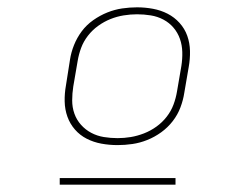

<svg xmlns="http://www.w3.org/2000/svg" viewBox="-20 -713 640 524"><path d="M301 -317Q278 -317 256.5 -321Q235 -325 216.5 -334.5Q198 -344 184.5 -359.5Q171 -375 164 -394.5Q157 -414 156.5 -436Q156 -458 160 -480L171 -550Q174 -570 182 -590Q190 -610 203 -627.5Q216 -645 234.5 -658Q253 -671 273 -679Q293 -687 313.5 -690Q334 -693 354 -693Q376 -693 397.5 -689Q419 -685 437.5 -675.5Q456 -666 470 -650.5Q484 -635 491 -615.5Q498 -596 498.5 -574Q499 -552 495 -530L483 -460Q480 -440 472.5 -420Q465 -400 451.5 -382.5Q438 -365 420 -352Q402 -339 382 -331Q362 -323 341.5 -320Q321 -317 301 -317ZM301 -336Q319 -336 337 -339Q355 -342 373 -349Q391 -356 407 -367.5Q423 -379 435 -394.5Q447 -410 453.5 -427.5Q460 -445 463 -463L475 -533Q478 -552 477.5 -571Q477 -590 471 -607Q465 -624 453.5 -637.5Q442 -651 426 -659.5Q410 -668 391.5 -671Q373 -674 354 -674Q336 -674 317.5 -671Q299 -668 281.5 -661Q264 -654 248 -642.5Q232 -631 220 -615.5Q208 -600 201.5 -582.5Q195 -565 192 -547L180 -477Q177 -458 177 -439Q177 -420 183 -403Q189 -386 201 -372.5Q213 -359 229 -350.5Q245 -342 263.5 -339Q282 -336 301 -336ZM459 -209H143V-227H459Z"/></svg>

Font: Iosevka SS04 Thin Extended
Style: Italic
Weight: 100
Width: 7
Italic angle: -9°
Monospace: yes
Designer: Belleve Invis
Foundry: Belleve Invis
Version: Version 19.0.0; ttfautohint (v1.8.4)